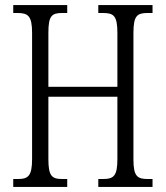

<svg xmlns="http://www.w3.org/2000/svg" viewBox="-20 -734 650 754"><path d="M32 0H244V-31H225C183 -31 170 -43 170 -110V-354H441V-110C441 -43 427 -31 384 -31H366V0H579V-31H560C519 -31 504 -42 504 -108V-604C504 -672 518 -683 560 -683H579V-714H366V-683H384C427 -683 441 -672 441 -604V-393H170V-605C170 -672 183 -683 225 -683H244V-714H32V-683H48C90 -683 106 -672 106 -605V-110C106 -43 91 -31 50 -31H32Z"/></svg>

Font: Noto Serif Lao ExtraCondensed Light
Style: Regular
Weight: 300
Width: 2
Designer: Monotype Design Team
Foundry: Monotype Imaging Inc.
Version: Version 2.003